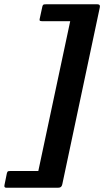

<svg xmlns="http://www.w3.org/2000/svg" viewBox="-33 -767 486 897"><path d="M-4 110Q-15 110 -12 97L-1 43Q1 35 4 33.5Q7 32 15 32H146L295 -668H165Q158 -668 154.5 -669.5Q151 -671 152 -677L165 -737Q167 -744 170 -745.5Q173 -747 183 -747H422Q437 -747 433 -731L258 94Q256 103 251.5 106.5Q247 110 239 110Z"/></svg>

Font: Glory
Style: Bold Italic
Weight: 700
Italic angle: -12°
Version: Version 1.011